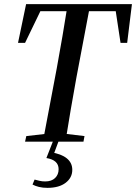

<svg xmlns="http://www.w3.org/2000/svg" viewBox="-20 -684 657 927"><path d="M67 -477 106 -664H617L594 -477H562L535 -655L574 -630H137L187 -655L101 -477ZM101 0 107 -27 230 -41H270L388 -27L383 0ZM187 0 254 -354Q268 -431 281.5 -509Q295 -587 307 -664H416L349 -310Q335 -232 321.5 -154.5Q308 -77 296 0ZM204 79 235 0H262L236 70L225 51Q276 59 302.5 80.5Q329 102 329 136Q329 174 297 198.5Q265 223 209 223Q186 223 168 218.5Q150 214 137 207L147 183Q159 186 171 189Q183 192 198 192Q229 192 246 175.5Q263 159 263 133Q263 111 248.5 97.5Q234 84 204 79Z"/></svg>

Font: Source Serif 4 48pt SemiBold
Style: Italic
Weight: 600
Italic angle: -12°
Designer: Frank Grießhammer
Foundry: Adobe Systems Incorporated
Version: Version 4.004;hotconv 1.0.116;makeotfexe 2.5.65601